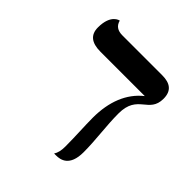

<svg xmlns="http://www.w3.org/2000/svg" viewBox="-160 -656 759 759"><g transform="rotate(45 219.0 -276.5)"><path d="M331 -291C331 -399 416 -375 416 -458C416 -502 391 -520 346 -520H124C97 -520 81 -531 75 -554C75 -554 33 -548 33 -474C33 -433 58 -413 108 -413H356C299 -368 271 -297 271 -207C271 -159 275 -112 275 -49C275 -28 271 -11 263 1H274C298 1 342 -6 342 -85C342 -155 331 -222 331 -291Z"/></g></svg>

Font: Libertinus Serif
Style: Regular
Weight: 400
Designer: Philipp H. Poll, Khaled Hosny
Foundry: Caleb Maclennan
Version: Version 7.050;RELEASE